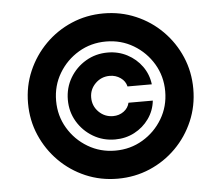

<svg xmlns="http://www.w3.org/2000/svg" viewBox="-53 -798 1000 868"><g transform="rotate(-5 447.5 -364.0)"><path d="M447.3 11.2Q369.6 11.2 301.8 -17.8Q233.9 -46.9 182.4 -98.6Q130.9 -150.4 101.6 -218.3Q72.3 -286.1 72.3 -363.8Q72.3 -441.4 101.6 -509.3Q130.9 -577.1 182.4 -628.9Q233.9 -680.7 301.8 -709.7Q369.6 -738.8 447.3 -738.8Q524.9 -738.8 593 -709.7Q661.1 -680.7 712.6 -628.9Q764.2 -577.1 793.2 -509.3Q822.3 -441.4 822.3 -363.8Q822.3 -286.1 793.2 -218.3Q764.2 -150.4 712.6 -98.6Q661.1 -46.9 593 -17.8Q524.9 11.2 447.3 11.2ZM447.3 -116.2Q515.6 -116.2 571.8 -149.7Q627.9 -183.1 661.4 -239.3Q694.8 -295.4 694.8 -363.8Q694.8 -432.1 661.4 -488.3Q627.9 -544.4 571.8 -577.9Q515.6 -611.3 447.3 -611.3Q378.9 -611.3 322.8 -577.9Q266.6 -544.4 233.2 -488.3Q199.7 -432.1 199.7 -363.8Q199.7 -295.4 233.2 -239.3Q266.6 -183.1 322.8 -149.7Q378.9 -116.2 447.3 -116.2ZM252.9 -363.3Q252.9 -418 279.5 -462.9Q306.2 -507.8 351.1 -534.4Q396 -561 450.7 -561Q498.5 -561 539.1 -539.8Q579.6 -518.6 605.7 -482.2Q631.8 -445.8 637.2 -400.4H526.9Q521.5 -424.8 499.8 -439.9Q478 -455.1 450.7 -455.1Q412.6 -455.1 385.7 -428.5Q358.9 -401.9 358.9 -364.3Q358.9 -326.2 385.7 -299.3Q412.6 -272.5 450.7 -272.5Q478 -272.5 498.8 -287.6Q519.5 -302.7 524.9 -326.7H635.3Q630.4 -281.2 604.5 -244.9Q578.6 -208.5 538.6 -187.5Q498.5 -166.5 450.7 -166.5Q396 -166.5 351.1 -193.1Q306.2 -219.7 279.5 -264.4Q252.9 -309.1 252.9 -363.3Z"/></g></svg>

Font: Inter Display ExtraBold
Style: Regular
Weight: 800
Designer: Rasmus Andersson
Foundry: rsms
Version: Version 4.000;git-a52131595